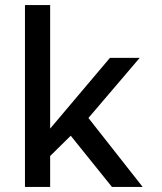

<svg xmlns="http://www.w3.org/2000/svg" viewBox="-20 -740 640 760"><path d="M78.8 0V-720H178.5V-231L415.2 -511H533L330 -273L544.8 0H423.2L260 -202.8L178.5 -122.5V0Z"/></svg>

Font: Chivo Mono Medium
Style: Regular
Weight: 500
Monospace: yes
Designer: Hector Gatti
Foundry: Omnibus-Type
Version: Version 1.008